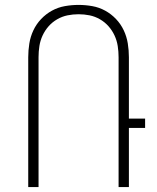

<svg xmlns="http://www.w3.org/2000/svg" viewBox="-20 -762 640 782"><path d="M95 0V-529Q95 -557 99.5 -585Q104 -613 116 -638.5Q128 -664 147.5 -684.5Q167 -705 191.5 -718.5Q216 -732 244 -737Q272 -742 300 -742Q328 -742 356 -737Q384 -732 408.5 -718.5Q433 -705 452.5 -684.5Q472 -664 484 -638.5Q496 -613 500.5 -585Q505 -557 505 -529V-279H571V-241H505V0H463V-529Q463 -552 459.5 -574.5Q456 -597 446.5 -617.5Q437 -638 422 -655Q407 -672 387 -683.5Q367 -695 345 -699.5Q323 -704 300 -704Q277 -704 255 -699.5Q233 -695 213 -683.5Q193 -672 178 -655Q163 -638 153.5 -617.5Q144 -597 140.5 -574.5Q137 -552 137 -529V0Z"/></svg>

Font: Iosevka Extralight Extended
Style: Regular
Weight: 200
Width: 7
Monospace: yes
Designer: Belleve Invis
Foundry: Belleve Invis
Version: Version 32.5.0; ttfautohint (v1.8.4)